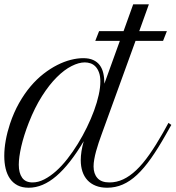

<svg xmlns="http://www.w3.org/2000/svg" viewBox="-48 -856 810 885"><path d="M408.7 -712.4H521.5L565.9 -835.9H638.2L593.8 -712.4H721.2L703.6 -667.5H576.7L420.4 -236.8Q413.6 -217.8 406.7 -197.8Q399.9 -177.7 394.8 -158.7Q389.6 -139.6 386.5 -121.8Q383.3 -104 383.3 -88.9Q383.3 -55.2 401.1 -35.2Q418.9 -15.1 456.5 -15.1Q489.3 -15.1 519.8 -29.3Q550.3 -43.5 580.3 -72Q610.4 -100.6 640.6 -143.8Q670.9 -187 703.6 -244.6L728.5 -289.6L741.7 -280.3L716.3 -235.4Q680.7 -172.4 648.2 -126.2Q615.7 -80.1 583.5 -50Q551.3 -20 517.6 -5.4Q483.9 9.3 445.8 9.3Q416 9.3 393.3 0.2Q370.6 -8.8 355.2 -25.4Q339.8 -42 332 -65.4Q324.2 -88.9 324.2 -117.7Q324.2 -136.7 327.6 -158.9Q331.1 -181.2 337.9 -205.1Q273.9 -97.7 211.4 -44.2Q148.9 9.3 84.5 9.3Q54.2 9.3 33 -1.7Q11.7 -12.7 -2 -32.5Q-15.6 -52.2 -22 -78.9Q-28.3 -105.5 -28.3 -137.2Q-28.3 -171.4 -21.5 -209.2Q-14.6 -247.1 -2 -285.2Q15.6 -337.9 40 -381.1Q64.5 -424.3 93 -458Q121.6 -491.7 153.1 -516.1Q184.6 -540.5 216.1 -556.4Q247.6 -572.3 278.1 -580.1Q308.6 -587.9 335.4 -587.9Q363.3 -587.9 381.8 -579.3Q400.4 -570.8 411.9 -555.4Q423.3 -540 428.2 -518.3Q433.1 -496.6 433.1 -470.2L504.4 -667.5H391.1ZM102.1 -15.1Q128.4 -15.1 155.8 -29.1Q183.1 -43 210.2 -67.1Q237.3 -91.3 262.7 -123.8Q288.1 -156.2 310.8 -193.1Q333.5 -230 352.5 -269Q371.6 -308.1 385.5 -345.9Q399.4 -383.8 407 -418.2Q414.6 -452.6 414.6 -480Q414.6 -504.9 408.4 -521.7Q402.3 -538.6 392.3 -549.1Q382.3 -559.6 369.4 -564Q356.4 -568.4 342.8 -568.4Q315.4 -568.4 282 -551.5Q248.5 -534.7 213.9 -500.2Q179.2 -465.8 145.8 -413.3Q112.3 -360.8 84.5 -290Q61.5 -231 50 -180.7Q38.6 -130.4 38.6 -96.7Q38.6 -58.6 54 -36.9Q69.3 -15.1 102.1 -15.1Z"/></svg>

Font: Petit Formal Script
Style: Regular
Weight: 400
Version: Version 1.001; ttfautohint (v0.8) -G 200 -r 50